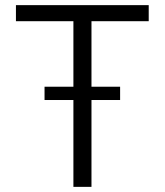

<svg xmlns="http://www.w3.org/2000/svg" viewBox="-20 -727 641 747"><path d="M42 -707H558.6V-644.5H335.9V-389.6H447.3V-337.9H335.9V0H265.6V-337.9H153.3V-389.6H265.6V-644.5H42Z"/></svg>

Font: Pretendard Std Light
Style: Regular
Weight: 300
Designer: Base glyphs from Inter by Rasmus Andersson; Hangeul glyphs from Noto Sans CJK(Source Han Sans) by Jang Soo-young and Kan
Foundry: Kil Hyung-jin
Version: Version 1.309